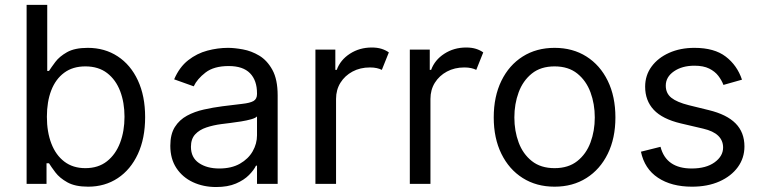

<svg xmlns="http://www.w3.org/2000/svg" viewBox="-20 -747 3094 780"><path d="M88.1 0V-727.3H171.9V-458.8H179Q188.2 -473 204.7 -495.2Q221.2 -517.4 252.3 -535Q283.4 -552.6 336.6 -552.6Q405.5 -552.6 458.1 -518.1Q510.7 -483.7 540.1 -420.5Q569.6 -357.2 569.6 -271.3Q569.6 -184.7 540.1 -121.3Q510.7 -57.9 458.5 -23.3Q406.2 11.4 338.1 11.4Q285.5 11.4 253.9 -6.2Q222.3 -23.8 205.3 -46.3Q188.2 -68.9 179 -83.8H169V0ZM170.5 -272.7Q170.5 -210.9 188.6 -163.9Q206.7 -116.8 241.5 -90.4Q276.3 -63.9 326.7 -63.9Q379.3 -63.9 414.6 -91.8Q449.9 -119.7 467.9 -167.1Q485.8 -214.5 485.8 -272.7Q485.8 -330.3 468.2 -376.6Q450.6 -422.9 415.3 -450.1Q380 -477.3 326.7 -477.3Q275.6 -477.3 240.8 -451.5Q206 -425.8 188.2 -379.8Q170.5 -333.8 170.5 -272.7Z M858 12.8Q806.1 12.8 763.8 -6.9Q721.6 -26.6 696.7 -64.1Q671.9 -101.6 671.9 -154.8Q671.9 -201.7 690.3 -231Q708.8 -260.3 739.7 -277Q770.6 -293.7 808.1 -302Q845.5 -310.4 883.5 -315.3Q933.2 -321.7 964.3 -325.1Q995.4 -328.5 1009.8 -336.6Q1024.1 -344.8 1024.1 -365.1V-367.9Q1024.1 -420.5 995.6 -449.6Q967 -478.7 909.1 -478.7Q849.1 -478.7 815 -452.4Q780.9 -426.1 767 -396.3L687.5 -424.7Q708.8 -474.4 744.5 -502.3Q780.2 -530.2 822.6 -541.4Q865.1 -552.6 906.2 -552.6Q932.5 -552.6 966.8 -546.3Q1001.1 -540.1 1033.2 -521Q1065.3 -501.8 1086.6 -463.1Q1108 -424.4 1108 -359.4V0H1024.1V-73.9H1019.9Q1011.4 -56.1 991.5 -35.9Q971.6 -15.6 938.6 -1.4Q905.5 12.8 858 12.8ZM870.7 -62.5Q920.5 -62.5 954.7 -82Q989 -101.6 1006.6 -132.5Q1024.1 -163.4 1024.1 -197.4V-274.1Q1018.8 -267.8 1000.9 -262.6Q983 -257.5 959.7 -253.7Q936.4 -250 914.6 -247.3Q892.8 -244.7 879.3 -242.9Q846.6 -238.6 818.4 -229.2Q790.1 -219.8 772.9 -201.2Q755.7 -182.5 755.7 -150.6Q755.7 -106.9 788.2 -84.7Q820.7 -62.5 870.7 -62.5Z M1261.4 0V-545.5H1342.3V-463.1H1348Q1362.6 -503.6 1401.6 -528.8Q1440.7 -554 1490.1 -554Q1512.8 -554 1529.8 -548.7Q1546.9 -543.3 1559.7 -534.1L1531.2 -463.1Q1522.4 -467.7 1510.5 -470.3Q1498.6 -473 1483 -473Q1443.2 -473 1412.1 -456.3Q1381 -439.6 1363.1 -410.9Q1345.2 -382.1 1345.2 -345.2V0Z M1644.9 0V-545.5H1725.9V-463.1H1731.5Q1746.1 -503.6 1785.2 -528.8Q1824.2 -554 1873.6 -554Q1896.3 -554 1913.4 -548.7Q1930.4 -543.3 1943.2 -534.1L1914.8 -463.1Q1905.9 -467.7 1894 -470.3Q1882.1 -473 1866.5 -473Q1826.7 -473 1795.6 -456.3Q1764.6 -439.6 1746.6 -410.9Q1728.7 -382.1 1728.7 -345.2V0Z M2233 11.4Q2159.1 11.4 2103.5 -23.8Q2047.9 -58.9 2016.9 -122.2Q1985.8 -185.4 1985.8 -269.9Q1985.8 -355.1 2016.9 -418.7Q2047.9 -482.2 2103.5 -517.4Q2159.1 -552.6 2233 -552.6Q2306.8 -552.6 2362.4 -517.4Q2418 -482.2 2449 -418.7Q2480.1 -355.1 2480.1 -269.9Q2480.1 -185.4 2449 -122.2Q2418 -58.9 2362.4 -23.8Q2306.8 11.4 2233 11.4ZM2233 -63.9Q2289.1 -63.9 2325.3 -92.7Q2361.5 -121.4 2378.9 -168.3Q2396.3 -215.2 2396.3 -269.9Q2396.3 -324.6 2378.9 -371.8Q2361.5 -419 2325.3 -448.2Q2289.1 -477.3 2233 -477.3Q2176.8 -477.3 2140.6 -448.2Q2104.4 -419 2087 -371.8Q2069.6 -324.6 2069.6 -269.9Q2069.6 -215.2 2087 -168.3Q2104.4 -121.4 2140.6 -92.7Q2176.8 -63.9 2233 -63.9Z M2994.3 -423.3 2919 -402Q2911.9 -420.8 2898.3 -438.7Q2884.6 -456.7 2861.2 -468.4Q2837.7 -480.1 2801.1 -480.1Q2751.1 -480.1 2717.9 -457.2Q2684.7 -434.3 2684.7 -399.1Q2684.7 -367.9 2707.4 -349.8Q2730.1 -331.7 2778.4 -319.6L2859.4 -299.7Q2932.5 -282 2968.4 -245.6Q3004.3 -209.2 3004.3 -152Q3004.3 -105.1 2977.5 -68.2Q2950.6 -31.2 2902.7 -9.9Q2854.8 11.4 2791.2 11.4Q2707.7 11.4 2653.1 -24.9Q2598.4 -61.1 2583.8 -130.7L2663.4 -150.6Q2674.7 -106.5 2706.5 -84.5Q2738.3 -62.5 2789.8 -62.5Q2848.4 -62.5 2883 -87.5Q2917.6 -112.6 2917.6 -147.7Q2917.6 -176.1 2897.7 -195.5Q2877.8 -214.8 2836.6 -224.4L2745.7 -245.7Q2670.8 -263.5 2635.8 -301Q2600.9 -338.4 2600.9 -394.9Q2600.9 -441.1 2627 -476.6Q2653.1 -512.1 2698.3 -532.3Q2743.6 -552.6 2801.1 -552.6Q2882.1 -552.6 2928.4 -517Q2974.8 -481.5 2994.3 -423.3Z"/></svg>

Font: InterMG
Style: Regular
Weight: 400
Designer: Rasmus Andersson
Foundry: rsms
Version: Version 3.019;December 26, 2023;FontCreator 15.0.0.2955 64-b